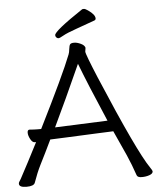

<svg xmlns="http://www.w3.org/2000/svg" viewBox="-60 -930 810 989"><g transform="rotate(-5 345.0 -435.5)"><path d="M482 -296Q397 -493 356 -601Q273 -416 210 -285ZM-1 -12Q-1 -18 3 -23.5Q7 -29 11 -36.5Q15 -44 24.5 -62Q34 -80 53.5 -116.5Q73 -153 106 -218H99Q87 -218 77 -236.5Q67 -255 67 -270Q67 -285 78 -285H80Q98 -283 119 -283H138Q273 -553 312 -653Q316 -662 318 -680.5Q320 -699 325 -705Q330 -711 345.5 -711Q361 -711 380 -702Q399 -693 402 -680L399 -660Q399 -647 452 -520Q619 -124 680 -36Q691 -20 691 -16Q691 -4 673 2.5Q655 9 633 9Q611 9 607 -3Q588 -59 566 -109L507 -239L484 -238Q460 -237 423 -235.5Q386 -234 344.5 -232Q303 -230 265.5 -228.5Q228 -227 204.5 -226Q181 -225 180 -225Q164 -191 148 -159L118 -99Q99 -61 81 -10Q75 7 37 7Q-1 7 -1 -12ZM460 -816Q411 -798 362.5 -781Q314 -764 294 -752.5Q274 -741 268 -741Q262 -741 257 -746Q252 -751 252 -758Q252 -779 402 -879Q404 -880 411 -880Q418 -880 432 -870Q467 -846 467 -826Q467 -819 460 -816Z"/></g></svg>

Font: LXGW WenKai Lite
Style: Regular
Weight: 400
Designer: LXGW / Fontworks Inc.
Foundry: LXGW / Fontworks Inc.
Version: Version 1.511; March 25, 2025